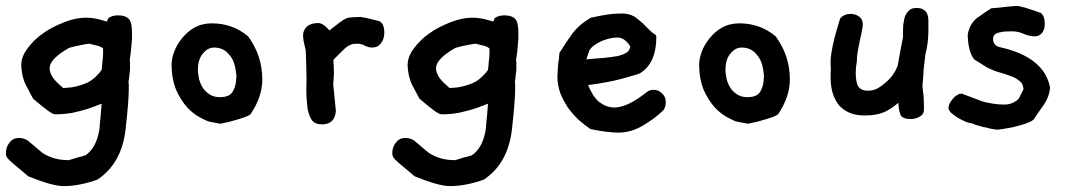

<svg xmlns="http://www.w3.org/2000/svg" viewBox="-20 -412 3635 650"><path d="M424 -332C426 -323 427 -311 427 -297C427 -286 427 -274 425 -258C424 -243 422 -226 419 -208C420 -206 420 -204 420 -201V-192C420 -185 421 -177 419 -167C418 -157 417 -146 415 -133C416 -130 416 -127 416 -123V-111C416 -96 415 -77 413 -54C411 -32 409 -5 405 27C396 104 364 160 310 196C291 203 273 208 253 212C234 216 215 218 195 218C170 218 130 207 76 185L26 143C16 135 10 128 6 124C2 119 0 113 0 107C0 93 4 81 12 71C20 60 31 55 44 55C53 55 63 57 73 63L123 105C147 121 174 129 204 130C208 130 212 131 217 129C223 127 229 125 236 123L269 114C293 98 309 70 316 29C317 23 318 15 318 7C320 -9 322 -32 324 -61C322 -60 316 -58 306 -54C297 -50 286 -47 272 -42C258 -38 243 -34 225 -30C207 -27 189 -25 169 -25C166 -25 163 -25 159 -27C155 -29 150 -32 144 -36C138 -40 132 -46 123 -52C115 -59 104 -68 92 -78L68 -123C62 -135 59 -145 56 -157C54 -169 52 -181 52 -192C52 -211 59 -229 73 -248C88 -268 105 -285 127 -300C149 -316 173 -327 198 -337C224 -347 247 -352 268 -352C278 -352 287 -352 297 -350C307 -349 322 -345 342 -339L347 -351C356 -357 367 -360 379 -360C405 -360 420 -351 424 -332ZM329 -248C323 -253 316 -256 307 -258C299 -260 290 -262 282 -264C274 -263 264 -262 252 -259C241 -257 228 -254 214 -250C170 -225 148 -202 148 -181C148 -170 152 -160 160 -148C168 -137 180 -126 194 -114C204 -115 215 -115 226 -117C238 -119 249 -122 260 -126C272 -130 283 -135 293 -143C304 -151 314 -162 324 -175C326 -187 326 -197 327 -207C329 -217 329 -227 329 -236Z M828 -25C820 -19 806 -14 786 -8C767 -2 747 3 726 7L685 -1C679 -3 670 -8 656 -15C642 -23 628 -33 614 -48C600 -64 588 -82 577 -106C567 -130 561 -159 561 -193C561 -205 563 -219 569 -235C575 -252 584 -267 595 -281C607 -296 620 -308 637 -318C655 -328 675 -333 697 -333C743 -333 784 -319 820 -289C852 -245 868 -197 868 -143C868 -104 855 -65 828 -25ZM779 -167C776 -193 769 -213 755 -228C742 -244 725 -251 705 -251C692 -251 680 -246 668 -232C656 -219 650 -200 650 -175C650 -165 652 -156 654 -144C657 -133 661 -124 667 -114C673 -105 681 -98 690 -92C700 -86 711 -83 724 -83C746 -83 760 -89 768 -102C776 -116 780 -132 780 -151C780 -154 781 -156 780 -158C780 -161 779 -164 779 -167Z M1265 -340C1276 -334 1281 -321 1281 -302C1281 -288 1278 -276 1270 -266C1263 -256 1253 -251 1240 -251C1232 -251 1225 -253 1216 -257C1208 -262 1199 -264 1189 -264C1181 -264 1174 -264 1166 -260C1158 -257 1149 -250 1139 -240L1109 -210V-196C1110 -192 1110 -187 1110 -181C1110 -173 1111 -165 1110 -156C1110 -148 1109 -138 1108 -128L1117 -37C1115 -7 1100 9 1070 9C1055 9 1044 5 1036 -5C1029 -15 1024 -29 1021 -46C1019 -64 1017 -84 1017 -107C1018 -131 1018 -156 1017 -184C1016 -226 1015 -247 1014 -247V-246C1012 -256 1010 -264 1008 -272C1007 -280 1006 -287 1006 -293C1006 -305 1011 -314 1019 -322C1028 -330 1041 -334 1057 -334C1068 -334 1081 -326 1095 -309C1111 -321 1122 -330 1130 -336C1139 -342 1145 -347 1151 -349C1157 -352 1163 -353 1168 -353C1174 -354 1181 -354 1189 -354C1197 -355 1203 -355 1209 -353C1216 -352 1223 -351 1230 -349Z M1732 -332C1734 -323 1735 -311 1735 -297C1735 -286 1735 -274 1733 -258C1732 -243 1730 -226 1727 -208C1728 -206 1728 -204 1728 -201V-192C1728 -185 1729 -177 1727 -167C1726 -157 1725 -146 1723 -133C1724 -130 1724 -127 1724 -123V-111C1724 -96 1723 -77 1721 -54C1719 -32 1717 -5 1713 27C1704 104 1672 160 1618 196C1599 203 1581 208 1561 212C1542 216 1523 218 1503 218C1478 218 1438 207 1384 185L1334 143C1324 135 1318 128 1314 124C1310 119 1308 113 1308 107C1308 93 1312 81 1320 71C1328 60 1339 55 1352 55C1361 55 1371 57 1381 63L1431 105C1455 121 1482 129 1512 130C1516 130 1520 131 1525 129C1531 127 1537 125 1544 123L1577 114C1601 98 1617 70 1624 29C1625 23 1626 15 1626 7C1628 -9 1630 -32 1632 -61C1630 -60 1624 -58 1614 -54C1605 -50 1594 -47 1580 -42C1566 -38 1551 -34 1533 -30C1515 -27 1497 -25 1477 -25C1474 -25 1471 -25 1467 -27C1463 -29 1458 -32 1452 -36C1446 -40 1440 -46 1431 -52C1423 -59 1412 -68 1400 -78L1376 -123C1370 -135 1367 -145 1364 -157C1362 -169 1360 -181 1360 -192C1360 -211 1367 -229 1381 -248C1396 -268 1413 -285 1435 -300C1457 -316 1481 -327 1506 -337C1532 -347 1555 -352 1576 -352C1586 -352 1595 -352 1605 -350C1615 -349 1630 -345 1650 -339L1655 -351C1664 -357 1675 -360 1687 -360C1713 -360 1728 -351 1732 -332ZM1637 -248C1631 -253 1624 -256 1615 -258C1607 -260 1598 -262 1590 -264C1582 -263 1572 -262 1560 -259C1549 -257 1536 -254 1522 -250C1478 -225 1456 -202 1456 -181C1456 -170 1460 -160 1468 -148C1476 -137 1488 -126 1502 -114C1512 -115 1523 -115 1534 -117C1546 -119 1557 -122 1568 -126C1580 -130 1591 -135 1601 -143C1612 -151 1622 -162 1632 -175C1634 -187 1634 -197 1635 -207C1637 -217 1637 -227 1637 -236Z M2227 -40C2206 -19 2182 -2 2155 14C2129 29 2102 37 2074 37C2050 37 2018 33 1979 25C1966 16 1953 6 1939 -6C1926 -19 1914 -32 1903 -47C1893 -63 1884 -78 1877 -96C1871 -114 1867 -133 1867 -151C1867 -157 1868 -163 1868 -172C1869 -182 1869 -190 1870 -199C1872 -209 1873 -217 1873 -223C1874 -230 1874 -233 1874 -233C1888 -255 1901 -275 1916 -296C1932 -318 1953 -336 1980 -352C2024 -362 2055 -366 2074 -366C2084 -366 2093 -367 2100 -365C2108 -364 2114 -363 2121 -359C2129 -356 2135 -351 2142 -345C2150 -339 2158 -332 2167 -322C2178 -311 2186 -303 2192 -299C2199 -295 2202 -292 2202 -288C2202 -227 2183 -185 2145 -163C2129 -157 2107 -152 2080 -144C2054 -137 2017 -130 1971 -124C1981 -99 1993 -80 2008 -67C2024 -55 2041 -48 2060 -48C2089 -48 2125 -65 2168 -99C2175 -105 2183 -108 2193 -108C2204 -108 2213 -104 2221 -96C2230 -88 2234 -78 2234 -66C2234 -58 2232 -49 2227 -40ZM2114 -254C2102 -275 2087 -285 2069 -285C2062 -285 2054 -284 2045 -282C2037 -280 2029 -278 2019 -274C2010 -270 2002 -266 1994 -260C1986 -255 1980 -249 1975 -241L1965 -211C1988 -213 2008 -215 2025 -216C2043 -218 2058 -220 2070 -222C2083 -225 2093 -229 2100 -233C2108 -238 2112 -245 2114 -254Z M2614 -25C2606 -19 2592 -14 2572 -8C2553 -2 2533 3 2512 7L2471 -1C2465 -3 2456 -8 2442 -15C2428 -23 2414 -33 2400 -48C2386 -64 2374 -82 2363 -106C2353 -130 2347 -159 2347 -193C2347 -205 2349 -219 2355 -235C2361 -252 2370 -267 2381 -281C2393 -296 2406 -308 2423 -318C2441 -328 2461 -333 2483 -333C2529 -333 2570 -319 2606 -289C2638 -245 2654 -197 2654 -143C2654 -104 2641 -65 2614 -25ZM2565 -167C2562 -193 2555 -213 2541 -228C2528 -244 2511 -251 2491 -251C2478 -251 2466 -246 2454 -232C2442 -219 2436 -200 2436 -175C2436 -165 2438 -156 2440 -144C2443 -133 2447 -124 2453 -114C2459 -105 2467 -98 2476 -92C2486 -86 2497 -83 2510 -83C2532 -83 2546 -89 2554 -102C2562 -116 2566 -132 2566 -151C2566 -154 2567 -156 2566 -158C2566 -161 2565 -164 2565 -167Z M3121 -359C3123 -351 3123 -343 3123 -335V-312C3123 -282 3120 -254 3113 -229C3111 -213 3109 -196 3107 -178C3106 -160 3105 -142 3103 -122C3103 -121 3103 -115 3105 -101C3107 -88 3108 -69 3108 -43C3108 -32 3105 -24 3095 -18C3086 -12 3075 -9 3063 -9C3049 -9 3038 -12 3032 -18C3026 -25 3023 -40 3021 -64C3010 -54 2999 -46 2988 -40C2978 -34 2968 -30 2958 -27C2948 -25 2940 -23 2931 -22C2923 -22 2915 -21 2907 -21C2869 -21 2841 -33 2821 -55C2802 -78 2792 -109 2792 -149V-163C2792 -169 2793 -175 2793 -181C2793 -183 2792 -186 2792 -190V-212C2793 -220 2794 -230 2796 -241C2798 -253 2801 -266 2805 -283C2810 -301 2816 -323 2824 -349C2833 -360 2845 -365 2859 -365C2871 -365 2880 -362 2888 -356C2897 -350 2901 -341 2901 -328C2901 -325 2900 -318 2898 -308C2896 -298 2894 -287 2891 -275C2889 -263 2886 -251 2884 -239C2882 -227 2881 -218 2881 -211V-206C2880 -199 2879 -193 2878 -185C2878 -178 2877 -171 2877 -165C2877 -148 2879 -134 2884 -122C2890 -111 2901 -105 2917 -105C2929 -105 2941 -107 2951 -113C2962 -119 2971 -126 2980 -134C2990 -143 2998 -151 3004 -161C3011 -171 3016 -181 3019 -189C3023 -214 3029 -246 3037 -286V-296C3037 -308 3037 -319 3038 -329C3040 -340 3041 -349 3044 -357C3048 -366 3052 -372 3058 -377C3064 -383 3073 -385 3083 -385C3103 -385 3116 -377 3121 -359Z M3535 -115C3533 -95 3527 -77 3515 -59C3503 -42 3491 -25 3479 -7C3472 -1 3462 3 3448 8C3434 12 3421 16 3407 19C3394 21 3383 23 3373 25C3363 26 3359 27 3360 27C3354 27 3346 26 3335 24C3325 21 3315 19 3305 17C3295 14 3288 12 3281 10C3275 7 3272 6 3272 6C3266 5 3259 4 3249 0C3240 -4 3232 -8 3223 -13C3215 -19 3208 -23 3201 -29C3195 -35 3191 -41 3191 -46C3191 -52 3193 -56 3195 -62C3198 -68 3202 -73 3206 -78C3211 -84 3215 -87 3220 -90C3226 -94 3231 -95 3236 -95L3305 -69C3318 -65 3330 -63 3342 -61C3355 -59 3367 -58 3379 -58C3391 -58 3400 -60 3409 -64C3419 -69 3426 -74 3430 -80L3445 -110C3444 -122 3440 -132 3431 -138C3423 -145 3413 -151 3400 -155C3388 -160 3374 -164 3360 -168C3346 -172 3333 -178 3321 -184L3278 -211C3264 -229 3257 -257 3256 -294C3260 -318 3270 -336 3286 -350C3287 -351 3291 -353 3299 -359C3307 -365 3320 -374 3336 -384C3339 -384 3347 -385 3361 -386C3376 -388 3396 -390 3421 -392C3433 -392 3460 -384 3504 -368C3513 -360 3517 -348 3517 -332C3517 -320 3515 -311 3509 -302C3503 -294 3495 -289 3484 -289C3473 -289 3461 -291 3447 -297C3433 -303 3420 -306 3408 -306C3392 -306 3377 -306 3363 -302C3349 -299 3342 -292 3342 -281C3342 -266 3349 -257 3362 -253C3464 -231 3522 -185 3535 -115Z"/></svg>

Font: Gaegu
Style: Bold
Weight: 700
Designer: JIKJI
Foundry: JIKJI
Version: Version 1.00